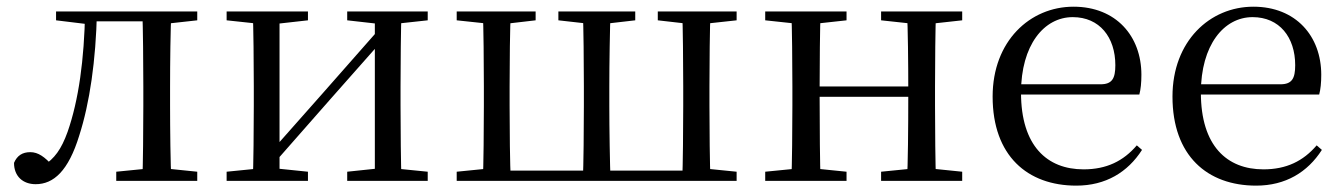

<svg xmlns="http://www.w3.org/2000/svg" viewBox="-20 -551 4091 585"><path d="M88.7 10.2C143.2 10.2 188.4 -29.9 221.6 -138.5C253.2 -236.8 272.2 -366.4 275.4 -516H239.3C236.7 -369.7 219.7 -245.6 185.9 -149.1C166.6 -95.5 145.9 -67.7 112 -46.1V-35.9H140.6V-45.9C116.4 -72.8 96.5 -87.4 72.3 -87.4C48.5 -87.4 32.2 -77.1 22.7 -54.8C22.7 -13.7 49.9 10.2 88.7 10.2ZM150.8 -489.1 246.8 -477.4H254V-516H150.8ZM255.8 -486H446.9V-516H255.8ZM334.2 0H581V-27.8L475.3 -38.6H442.9L334.2 -27.8ZM413.7 0H502.2C499.4 -48.6 498.2 -160.1 498.2 -228.5V-288.3C498.2 -355.1 499.4 -467.4 502.2 -516H413.7C415.7 -467.4 416.7 -355.1 416.7 -288.3V-228.5C416.7 -160.1 415.7 -48.6 413.7 0ZM457.5 -477.4H475.3L581 -489.1V-516H457.5Z M670.5 0H918.3V-27.8L813.3 -38.6H778.7L670.5 -27.8ZM1037.9 0H1283.2V-27.8L1175 -38.6H1140.6L1037.9 -27.8ZM750.1 0H831.7V-516H750.1C752.3 -467.4 753.3 -355.1 753.3 -288.3V-228.5C753.3 -160.1 752.3 -48.6 750.1 0ZM809.1 -46.9 987.1 -249.4 1165.4 -451H1176.7L1143 -470.9L962.2 -265.6L785.3 -65.8H773.9ZM1122.1 0H1203.4C1201.4 -48.6 1200.4 -160.1 1200.4 -228.5V-288.3C1200.4 -355.1 1201.4 -467.4 1203.4 -516H1122.1ZM670.5 -489.1 779.7 -477.4H814.1L918.3 -489.1V-516H670.5ZM1037.9 -489.1 1141.4 -477.4H1175.8L1283.2 -489.1V-516H1037.9Z M1451.1 0H1536.4C1533.7 -48.6 1532.7 -160.1 1532.7 -228.5V-288.3C1532.7 -355.1 1533.7 -467.4 1536.4 -516H1451.1C1453.3 -467.4 1454.3 -355.1 1454.3 -288.3V-228.5C1454.3 -160.1 1453.3 -48.6 1451.1 0ZM1755.8 0H1840.3C1838.3 -48.6 1836.5 -160.1 1836.5 -228.5V-288.3C1836.5 -355.1 1838.3 -467.4 1840.3 -516H1755.8C1758 -467.4 1759 -355.1 1759 -288.3V-228.5C1759 -160.1 1758 -48.6 1755.8 0ZM2058.7 0H2144.9C2142.6 -48.6 2141.6 -160.1 2141.6 -228.5V-288.3C2141.6 -355.1 2142.6 -467.4 2144.9 -516H2058.7C2060.7 -467.4 2061.7 -355.1 2061.7 -288.3V-228.5C2061.7 -160.1 2060.7 -48.6 2058.7 0ZM1371.5 -489.1 1481.5 -477.4H1511.5L1612 -489.1V-516H1371.5ZM1681.3 -489.1 1785.2 -477.4H1814.1L1915.5 -489.1V-516H1681.3ZM1984.2 -489.1 2086.5 -477.4H2117L2224.4 -489.1V-516H1984.2ZM1371.5 0H1494.8V-38.6H1479.7L1371.5 -27.8ZM2100.4 0H2224.4V-27.8L2117 -38.6H2100.4ZM1494.8 0H2100.4V-31.1H1494.8Z M2391.1 0H2480.3C2478.3 -48.6 2477.3 -160.1 2477.3 -260.2V-279.8C2477.3 -355.1 2478.3 -467.4 2480.3 -516H2391.1C2393.3 -467.4 2394.3 -355.1 2394.3 -288.3V-228.5C2394.3 -160.1 2393.3 -48.6 2391.1 0ZM2743.4 0H2831.9C2829.9 -48.6 2828.9 -160.1 2828.9 -228.5V-288.3C2828.9 -355.1 2829.9 -467.4 2831.9 -516H2743.4C2746.4 -467.4 2747.4 -355.1 2747.4 -279.8V-260.2C2747.4 -160.1 2746.4 -48.6 2743.4 0ZM2311.5 0H2559.3V-27.8L2452.7 -38.6H2420.7L2311.5 -27.8ZM2311.5 -489.1 2420.7 -477.4H2452.7L2559.3 -489.1V-516H2311.5ZM2664.6 0H2911.7V-27.8L2805.8 -38.6H2772.8L2664.6 -27.8ZM2664.6 -489.1 2772.8 -477.4H2805.8L2911.7 -489.1V-516H2664.6ZM2435 -256H2787.9V-287.5H2435Z M3259.3 14.6C3349 14.6 3416 -26.3 3459.6 -94.3L3443.7 -108.1C3402.8 -60.3 3351.7 -35 3281.5 -35C3170.4 -35 3090.9 -106.4 3090.9 -268.7C3090.9 -413.6 3160.8 -498.8 3248.6 -498.8C3330.3 -498.8 3378.3 -437.4 3378.3 -352.3C3378.3 -311.7 3368.3 -294.2 3333.3 -294.2H3042.6V-262.9H3451.4C3455.7 -278.8 3457.7 -298.9 3457.7 -323.2C3457.7 -440.7 3380.6 -530.6 3250.9 -530.6C3118.1 -530.6 3004.4 -425.5 3004.4 -256.8C3004.4 -76.2 3110.8 14.6 3259.3 14.6Z M3807.3 14.6C3897 14.6 3964 -26.3 4007.6 -94.3L3991.7 -108.1C3950.8 -60.3 3899.7 -35 3829.5 -35C3718.4 -35 3638.9 -106.4 3638.9 -268.7C3638.9 -413.6 3708.8 -498.8 3796.6 -498.8C3878.3 -498.8 3926.3 -437.4 3926.3 -352.3C3926.3 -311.7 3916.3 -294.2 3881.3 -294.2H3590.6V-262.9H3999.4C4003.7 -278.8 4005.7 -298.9 4005.7 -323.2C4005.7 -440.7 3928.6 -530.6 3798.9 -530.6C3666.1 -530.6 3552.4 -425.5 3552.4 -256.8C3552.4 -76.2 3658.8 14.6 3807.3 14.6Z"/></svg>

Font: Source Han Serif TW VF
Style: Regular
Weight: 250
Designer: Ryoko NISHIZUKA 西塚涼子 (kana & ideographs); Frank Grießhammer (Latin, Greek & Cyrillic); Wenlong ZHANG 张文龙 (bopomofo); San
Foundry: Adobe
Version: Version 2.002;hotconv 1.1.0;makeotfexe 2.6.0